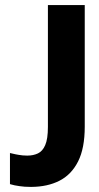

<svg xmlns="http://www.w3.org/2000/svg" viewBox="-20 -731 394 761"><path d="M214.8 -14.2Q168 9.3 105 9.8Q103.5 9.8 101.6 9.8Q76.2 9.8 57.6 6.8Q36.1 3.9 22 -0.5L19.5 -1.5V-4.4V-119.6V-124.5L23.9 -123.5Q43.5 -118.7 54.2 -117.2Q69.8 -114.3 87.4 -114.3Q87.9 -114.3 88.4 -114.3Q88.4 -114.3 88.9 -114.3Q111.8 -114.3 130.4 -123Q148.9 -131.8 159.2 -155.8Q169.9 -180.2 169.9 -228V-707V-710.9H173.8H312H315.9V-707V-229Q315.9 -143.6 289.6 -91.3Q262.7 -38.1 214.8 -14.2Z"/></svg>

Font: MAUL Bold
Style: Bold
Weight: 700
Designer: MAUL
Version: Version 1.0; 2020; ttfautohint (v1.8.3)